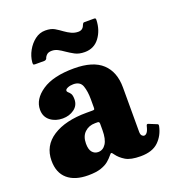

<svg xmlns="http://www.w3.org/2000/svg" viewBox="-140 -871 883 987"><g transform="rotate(-20 301.5 -378.0)"><path d="M21.5 -125Q21.5 -206.5 90.2 -251Q159 -295.5 275.5 -295.5H306.5Q315.5 -295.5 317.5 -297.5Q319.5 -299.5 319.5 -308.5V-354Q319.5 -396 309 -426.2Q298.5 -456.5 260.5 -456.5Q243.5 -456.5 230 -450.8Q216.5 -445 216.5 -437.5Q216.5 -431 222.5 -426.5Q228.5 -422 234.5 -412.8Q240.5 -403.5 240.5 -382Q240.5 -348.5 214 -329Q187.5 -309.5 151 -309.5Q111 -309.5 83.2 -331.2Q55.5 -353 55.5 -391.5Q55.5 -449 116.8 -490.5Q178 -532 292 -532Q395.5 -532 445.5 -485.5Q495.5 -439 495.5 -353.5V-111.5Q495.5 -96.5 501.2 -90Q507 -83.5 514 -83.5Q522 -83.5 529.5 -92.5Q537 -101.5 543 -127Q545.5 -137 554.5 -133L598.5 -115Q604 -113 602 -103Q592 -54.5 558.5 -22.2Q525 10 461 10H460.5Q406.5 10 379 -6.5Q351.5 -23 335 -46Q328 -56.5 324.2 -57.5Q320.5 -58.5 313.5 -49Q302.5 -35 286.5 -21.5Q270.5 -8 243.8 1Q217 10 174 10Q101.5 10 61.5 -24.5Q21.5 -59 21.5 -125ZM218 -147Q218 -114.5 230.8 -99.8Q243.5 -85 263 -85Q289.5 -85 305.5 -109.8Q321.5 -134.5 321.5 -183.5V-218.5Q321.5 -230 312 -230H297.5Q263.5 -230 240.8 -208.5Q218 -187 218 -147ZM374 -591.5Q342.5 -591.5 320.8 -603.2Q299 -615 281 -627.5Q263.5 -640 248 -648Q232.5 -656 215.5 -656Q197 -656 187.8 -647.2Q178.5 -638.5 175 -627Q170 -620 161 -620H112Q103.5 -620 102.2 -623.8Q101 -627.5 101.5 -635Q104.5 -667 121 -696.8Q137.5 -726.5 163 -746Q188.5 -765.5 219.5 -765.5Q251 -765.5 270.2 -754Q289.5 -742.5 307 -729.5Q323.5 -717.5 341.2 -709.2Q359 -701 378.5 -701Q403.5 -701 412 -726Q415 -731 416.5 -734Q418 -737 425 -737H476.5Q483 -737 484.5 -734.5Q486 -732 486 -726Q484 -670.5 454.5 -631Q425 -591.5 374 -591.5Z"/></g></svg>

Font: Besley* Narrow Heavy
Style: Regular
Weight: 800
Width: 4
Designer: Owen Earl
Foundry: indestructible type*
Version: Version 3.000; ttfautohint (v1.8.3)